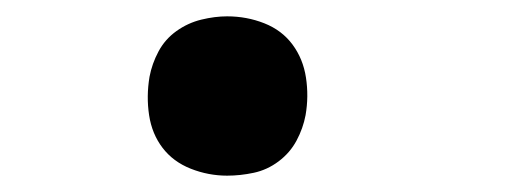

<svg xmlns="http://www.w3.org/2000/svg" viewBox="-20 -207 640 235"><path d="M258 8Q235 8 213.5 -0.5Q192 -9 179 -26Q166 -43 162.5 -66Q159 -89 163 -113Q166 -129 174 -144Q182 -159 196 -169Q210 -179 226.5 -183Q243 -187 258 -187Q282 -187 303.5 -178.5Q325 -170 338 -152.5Q351 -135 354.5 -112Q358 -89 354 -66Q351 -50 343 -35Q335 -20 321 -9.5Q307 1 290.5 4.5Q274 8 258 8Z"/></svg>

Font: Iosevka Curly Slab Extended
Style: Bold Italic
Weight: 700
Width: 7
Italic angle: -9°
Monospace: yes
Designer: Belleve Invis
Foundry: Belleve Invis
Version: Version 11.0.0; ttfautohint (v1.8.3)